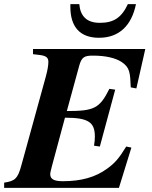

<svg xmlns="http://www.w3.org/2000/svg" viewBox="-47 -905 734 925"><path d="M569 -885C538 -819 500 -795 434 -795C370 -795 340 -828 335 -885H292V-872C292 -777 337 -723 430 -723C527 -723 587 -782 608 -885ZM586 -194 561 -199C527 -143 507 -120 470 -93C413 -51 344 -32 256 -32C213 -32 195 -42 195 -66C195 -73 198 -84 203 -104L266 -338C379 -338 410 -316 410 -247C410 -233 409 -222 406 -203L434 -199L508 -473L480 -477C433 -383 407 -370 275 -370L334 -586C346 -631 360 -637 401 -637C462 -637 508 -626 538 -607C579 -580 580 -555 583 -484L610 -479L653 -669H112V-644L145 -640C176 -636 186 -627 186 -607C186 -592 183 -570 174 -537L55 -105C38 -44 25 -33 -27 -25V0H526Z"/></svg>

Font: XITS
Style: Bold Italic
Weight: 700
Italic angle: -16.33°
Designer: MicroPress Inc., with final additions and corrections provided by Coen Hoffman, Elsevier (retired)
Version: Version 1.302